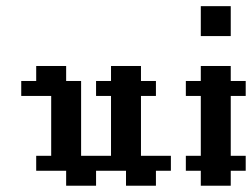

<svg xmlns="http://www.w3.org/2000/svg" viewBox="-20 -591 802 611"><path d="M47.6 -333.3H95.2V-285.7H47.6ZM95.2 -333.3H142.9V-285.7H95.2ZM142.9 -333.3H190.5V-285.7H142.9ZM190.5 -333.3H238.1V-285.7H190.5ZM95.2 -381H142.9V-333.3H95.2ZM142.9 -381H190.5V-333.3H142.9ZM285.7 -333.3H333.3V-285.7H285.7ZM333.3 -333.3H381V-285.7H333.3ZM381 -333.3H428.6V-285.7H381ZM428.6 -333.3H476.2V-285.7H428.6ZM333.3 -381H381V-333.3H333.3ZM381 -381H428.6V-333.3H381ZM190.5 -285.7H238.1V-238.1H190.5ZM142.9 -285.7H190.5V-238.1H142.9ZM142.9 -238.1H190.5V-190.5H142.9ZM142.9 -190.5H190.5V-142.9H142.9ZM190.5 -190.5H238.1V-142.9H190.5ZM190.5 -142.9H238.1V-95.2H190.5ZM190.5 -238.1H238.1V-190.5H190.5ZM142.9 -142.9H190.5V-95.2H142.9ZM333.3 -285.7H381V-238.1H333.3ZM381 -285.7H428.6V-238.1H381ZM381 -238.1H428.6V-190.5H381ZM381 -190.5H428.6V-142.9H381ZM381 -142.9H428.6V-95.2H381ZM333.3 -190.5H381V-142.9H333.3ZM333.3 -238.1H381V-190.5H333.3ZM333.3 -142.9H381V-95.2H333.3ZM95.2 -95.2H142.9V-47.6H95.2ZM142.9 -95.2H190.5V-47.6H142.9ZM190.5 -95.2H238.1V-47.6H190.5ZM238.1 -95.2H285.7V-47.6H238.1ZM285.7 -95.2H333.3V-47.6H285.7ZM333.3 -95.2H381V-47.6H333.3ZM381 -95.2H428.6V-47.6H381ZM428.6 -95.2H476.2V-47.6H428.6ZM190.5 -47.6H238.1V0H190.5ZM238.1 -47.6H285.7V0H238.1ZM476.2 -95.2H523.8V-47.6H476.2ZM428.6 -47.6H476.2V0H428.6ZM381 -47.6H428.6V0H381Z M571.4 -95.2H619V-47.6H571.4ZM619 -95.2H666.7V-47.6H619ZM666.7 -95.2H714.3V-47.6H666.7ZM714.3 -95.2H761.9V-47.6H714.3ZM619 -47.6H666.7V0H619ZM666.7 -47.6H714.3V0H666.7ZM666.7 -142.9H714.3V-95.2H666.7ZM619 -142.9H666.7V-95.2H619ZM619 -190.5H666.7V-142.9H619ZM619 -238.1H666.7V-190.5H619ZM666.7 -238.1H714.3V-190.5H666.7ZM666.7 -285.7H714.3V-238.1H666.7ZM666.7 -190.5H714.3V-142.9H666.7ZM619 -285.7H666.7V-238.1H619ZM619 -333.3H666.7V-285.7H619ZM666.7 -333.3H714.3V-285.7H666.7ZM666.7 -381H714.3V-333.3H666.7ZM619 -381H666.7V-333.3H619ZM571.4 -333.3H619V-285.7H571.4ZM714.3 -333.3H761.9V-285.7H714.3ZM666.7 -523.8H714.3V-476.2H666.7ZM619 -523.8H666.7V-476.2H619ZM619 -571.4H666.7V-523.8H619ZM666.7 -571.4H714.3V-523.8H666.7Z"/></svg>

Font: Jacquard 12
Style: Regular
Weight: 400
Designer: Sarah Cadigan-Fried
Version: Version 1.000; ttfautohint (v1.8.4.7-5d5b)